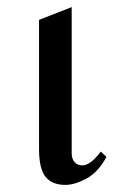

<svg xmlns="http://www.w3.org/2000/svg" viewBox="-20 -516 337 541"><path d="M182 -84Q182 -69 190 -59.5Q198 -50 212 -50Q235 -50 264 -89L280 -74Q257 -31 224 -13Q191 5 164 5Q127 5 108.5 -17.5Q90 -40 90 -96V-460L182 -496Z"/></svg>

Font: Amita
Style: Regular
Weight: 400
Designer: Eduardo Rodriguez Tunni, Modular Infotech, Brian J. Bonislawsky
Foundry: Eduardo Rodriguez Tunni, Modular Infotech, Brian J. Bonislawsky
Version: Version 1.004